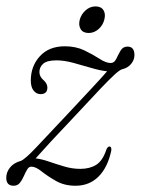

<svg xmlns="http://www.w3.org/2000/svg" viewBox="-26 -586 450 614"><path d="M75 -53Q66.5 -53.5 61 -44.2Q55.5 -35 50.2 -22.8Q45 -10.5 37.5 -1.2Q30 8 17.5 8Q-6 8 -6 -17.5Q-6 -35 5.8 -50Q17.5 -65 40.5 -71.5Q53 -76 87.8 -112.5Q122.5 -149 189.5 -220.5Q235 -269 268 -304.5Q301 -340 316.5 -358Q293.5 -360.5 265 -369Q236.5 -377.5 207.8 -385.2Q179 -393 154.5 -393Q124.5 -393 112.2 -382.2Q100 -371.5 100 -355.5Q100 -340.5 114.5 -328.5Q125.5 -318 125.5 -306Q125.5 -285 103.5 -285Q90.5 -285 81.5 -296.2Q72.5 -307.5 72.5 -328.5Q72.5 -374.5 101.5 -406.2Q130.5 -438 181.5 -438Q216.5 -438 244 -424.8Q271.5 -411.5 292.2 -398Q313 -384.5 328 -384.5Q339.5 -384.5 345.8 -397.8Q352 -411 359.5 -424Q367 -437 382 -437Q403.5 -437 404 -410.5Q404 -394.5 393.2 -381.5Q382.5 -368.5 364.5 -364.5Q357 -362.5 341 -348Q325 -333.5 294.5 -301.5Q264 -269.5 213.5 -215Q168 -167 137.2 -133.8Q106.5 -100.5 88 -79.5Q106.5 -77.5 129.8 -69.5Q153 -61.5 178.8 -53.8Q204.5 -46 231 -46Q261 -46 281.8 -59Q302.5 -72 314.5 -108.5Q319 -118 324.5 -117.5Q331 -117 330 -105Q318.5 -50.5 289 -21.2Q259.5 8 215.5 8Q180 8 153.2 -7.2Q126.5 -22.5 107.2 -37.8Q88 -53 75 -53ZM257.5 -480.5Q239.5 -480.5 232 -492.8Q224.5 -505 229 -523Q234 -541 248 -553.2Q262 -565.5 279.5 -565.5Q297.5 -565.5 305 -553.2Q312.5 -541 307.5 -523Q303 -505 289 -492.8Q275 -480.5 257.5 -480.5Z"/></svg>

Font: Fraunces 144pt Soft Light
Style: Italic
Weight: 300
Italic angle: -16°
Version: Version 1.000;[b76b70a41]